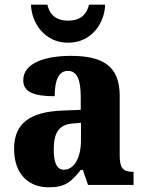

<svg xmlns="http://www.w3.org/2000/svg" viewBox="-20 -788 616 818"><path d="M270 -606C373 -606 426 -693 428 -768H359C348 -720 316 -700 270 -700C225 -700 193 -720 182 -768H112C114 -693 168 -606 270 -606ZM187 10C256 10 282 -11 324 -64H333L355 0H549V-56H546C504 -56 490 -72 490 -126V-380C490 -505 420 -550 282 -550C171 -550 79 -519 79 -446C79 -397 122 -378 213 -378C213 -448 231 -486 269 -486C309 -486 324 -448 324 -374V-320L248 -317C108 -312 40 -263 40 -154C40 -42 106 10 187 10ZM252 -65C222 -65 209 -95 209 -150C209 -221 229 -257 291 -262L325 -265V-191C325 -115 296 -65 252 -65Z"/></svg>

Font: Noto Serif Georgian SemiCondensed ExtraBold
Style: Regular
Weight: 800
Width: 4
Designer: Monotype Design Team, Akaki Razmadze
Foundry: Google LLC
Version: Version 2.003